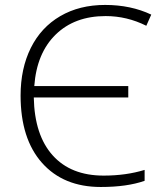

<svg xmlns="http://www.w3.org/2000/svg" viewBox="-20 -744 661 774"><path d="M405.8 -679.2Q280.8 -679.2 204.3 -604.5Q127.9 -529.8 118.2 -397H497.1V-351.1H116.2Q119.1 -199.2 192.4 -117.7Q265.6 -36.1 397.9 -36.1Q487.8 -36.1 563 -59.1V-15.1Q492.2 9.8 386.2 9.8Q235.8 9.8 149.4 -87.4Q63 -184.6 63 -358.9Q63 -467.8 104.2 -550.8Q145.5 -633.8 222.9 -679Q300.3 -724.1 403.8 -724.1Q507.3 -724.1 589.8 -685.1L569.8 -640.1Q491.7 -679.2 405.8 -679.2Z"/></svg>

Font: OpenSans-Light
Style: Regular
Weight: 300
Foundry: Ascender Corporation
Version: Version 1.10